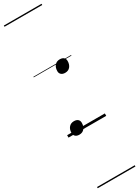

<svg xmlns="http://www.w3.org/2000/svg" viewBox="-344 -945 1001 1380"><g transform="rotate(-30 156.5 -255.0)"><path d="M79 21Q58 21 46.5 10.5Q35 0 35 -17Q35 -47 50.5 -65Q66 -83 92 -83Q113 -83 124.5 -73Q136 -63 136 -45Q136 -16 121 2.5Q106 21 79 21ZM213 -415Q192 -415 180.5 -425.5Q169 -436 169 -453Q169 -483 184.5 -501Q200 -519 226 -519Q247 -519 258.5 -509Q270 -499 270 -481Q270 -452 255 -433.5Q240 -415 213 -415ZM0 410H313V420H0ZM0 -20H313V0H0ZM0 -505H313V-500H0ZM0 -930H313V-920H0Z"/></g></svg>

Font: Playwrite DE LA Guides
Style: Regular
Weight: 400
Designer: Veronika Burian, José Scaglione
Foundry: TypeTogether
Version: Version 1.003